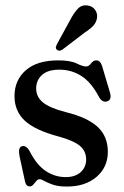

<svg xmlns="http://www.w3.org/2000/svg" viewBox="-20 -691 468 722"><path d="M227 -25Q263 -25 283.5 -43.8Q304 -62.5 304 -91.5Q304 -122 281.2 -141.8Q258.5 -161.5 203 -177Q112 -201 73.2 -237.2Q34.5 -273.5 34.5 -329.5Q34.5 -389.5 77 -426.8Q119.5 -464 199 -464Q244.5 -464 268 -452.5Q291.5 -441 303.5 -441Q314 -441 322.2 -452.5Q330.5 -464 342 -464Q356.5 -464 363.5 -444L392.5 -346.5Q402 -317 384.5 -310.5Q366.5 -303.5 353.5 -324Q324 -381 286.5 -405Q249 -429 203.5 -429Q159.5 -429 137.8 -409Q116 -389 116 -358Q116 -327 141.2 -306Q166.5 -285 228.5 -269Q309.5 -249 347.5 -213.5Q385.5 -178 385.5 -120Q385.5 -62.5 343.2 -26Q301 10.5 231.5 10.5Q199 10.5 179 3.5Q159 -3.5 147.2 -10.2Q135.5 -17 129 -17Q122 -17 116.5 -10.2Q111 -3.5 105.2 3.2Q99.5 10 92 10Q78 10 74 -9L53.5 -103.5Q47 -136 62 -141Q78 -146 91.5 -122.5Q117.5 -71 152 -48Q186.5 -25 227 -25ZM244.5 -617Q258.5 -643.5 273 -658.5Q287.5 -673.5 309 -670.5Q328 -668 337.5 -654.2Q347 -640.5 345 -625Q343 -607.5 331 -594.5Q319 -581.5 298.5 -568.5L214 -504Q201.5 -496.5 193.5 -504.5Q189 -508.5 190.2 -514Q191.5 -519.5 194.5 -525.5Z"/></svg>

Font: Fraunces 72pt S050
Style: Regular
Weight: 400
Version: Version 1.000; ttfautohint (v1.8.3)